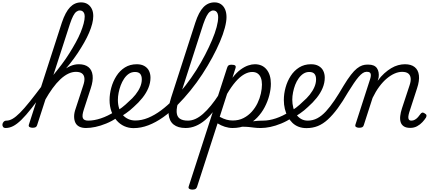

<svg xmlns="http://www.w3.org/2000/svg" viewBox="-192 -1059 3631 1614"><path d="M-144 17Q-160 17 -166.5 7.5Q-173 -2 -171.5 -14Q-170 -26 -161 -35.5Q-152 -45 -137 -45Q-113 -45 -86 -60.5Q-59 -76 -24 -111Q11 -146 57.5 -204Q104 -262 167 -346Q178 -361 187.5 -356Q197 -351 199 -336.5Q201 -322 190 -306Q124 -214 75 -151.5Q26 -89 -12 -52Q-50 -15 -81.5 1Q-113 17 -144 17ZM531 17Q497 17 474.5 5.5Q452 -6 441.5 -28Q431 -50 431 -80Q431 -110 444 -146L508 -342Q520 -377 517.5 -402.5Q515 -428 497.5 -441.5Q480 -455 446 -455Q414 -455 381 -439Q348 -423 315 -392Q282 -361 250 -317Q218 -273 187 -218L174 -267Q216 -332 254 -379.5Q292 -427 328.5 -458Q365 -489 400 -504Q435 -519 470 -519Q522 -519 551.5 -495Q581 -471 586.5 -425.5Q592 -380 571 -317L513 -139Q496 -88 504.5 -66.5Q513 -45 550 -45Q562 -45 567 -35.5Q572 -26 570 -14Q568 -2 558.5 7.5Q549 17 531 17ZM81 15Q67 15 56.5 9Q46 3 51 -12L328 -869Q358 -958 397 -998.5Q436 -1039 490 -1039Q521 -1039 543.5 -1025Q566 -1011 579 -985.5Q592 -960 592 -924Q592 -894 583 -859Q574 -824 557 -784Q540 -744 515.5 -701Q491 -658 461 -612.5Q431 -567 393.5 -520.5Q356 -474 314.5 -428Q273 -382 227 -337L120 -7Q117 4 108.5 9.5Q100 15 81 15ZM257 -429Q294 -474 328.5 -520Q363 -566 392 -612.5Q421 -659 445 -702.5Q469 -746 485.5 -786Q502 -826 511 -860.5Q520 -895 520 -920Q520 -937 515 -948Q510 -959 501 -965Q492 -971 479 -971Q464 -971 450 -960.5Q436 -950 423 -925Q410 -900 396 -858Z M531 17Q515 17 510 7.5Q505 -2 509 -14Q513 -26 523.5 -35.5Q534 -45 550 -45Q599 -45 656 -64Q713 -83 770 -119Q779 -126 787.5 -121.5Q796 -117 801 -107Q806 -97 805.5 -86.5Q805 -76 796 -71Q748 -40 700.5 -20.5Q653 -1 610 8Q567 17 531 17Z M767 -113Q802 -131 833 -155Q864 -179 890 -205Q922 -232 947 -263.5Q972 -295 986 -327.5Q1000 -360 1000 -392Q1000 -422 986.5 -438Q973 -454 942 -454Q930 -454 924.5 -464Q919 -474 920.5 -487Q922 -500 931.5 -509.5Q941 -519 958 -519Q996 -519 1022 -504Q1048 -489 1060.5 -463.5Q1073 -438 1073 -406Q1073 -362 1055 -319Q1037 -276 1005 -236Q973 -196 932 -160Q902 -131 866.5 -106.5Q831 -82 793 -61Z M931 18Q889 18 852.5 1.5Q816 -15 788.5 -46.5Q761 -78 745 -121.5Q729 -165 729 -218Q729 -269 743.5 -322Q758 -375 786.5 -420Q815 -465 858 -492Q901 -519 958 -519Q967 -519 970 -509.5Q973 -500 970 -487Q967 -474 960 -464Q953 -454 944 -454Q914 -454 891.5 -439Q869 -424 851.5 -398Q834 -372 822.5 -341Q811 -310 805 -278.5Q799 -247 799 -220Q799 -180 809.5 -147.5Q820 -115 840 -92.5Q860 -70 887 -58Q914 -46 945 -46Q999 -46 1053.5 -68.5Q1108 -91 1162.5 -131.5Q1217 -172 1268.5 -225.5Q1320 -279 1368 -341Q1416 -403 1457.5 -468.5Q1499 -534 1532.5 -599Q1566 -664 1591 -723Q1616 -782 1629 -831Q1642 -880 1642 -915Q1642 -927 1652.5 -933.5Q1663 -940 1677 -940Q1691 -940 1701.5 -933.5Q1712 -927 1712 -915Q1712 -878 1698 -825Q1684 -772 1657 -708.5Q1630 -645 1592.5 -575.5Q1555 -506 1509 -435.5Q1463 -365 1409.5 -299Q1356 -233 1298.5 -175Q1241 -117 1179.5 -73.5Q1118 -30 1055.5 -6Q993 18 931 18Z M1368 17Q1304 17 1267.5 -12Q1231 -41 1225.5 -98Q1220 -155 1247 -240L1450 -869Q1479 -958 1518 -998.5Q1557 -1039 1611 -1039Q1643 -1039 1665.5 -1023.5Q1688 -1008 1700 -980.5Q1712 -953 1712 -915Q1712 -899 1701.5 -891.5Q1691 -884 1677 -884Q1663 -884 1652.5 -891.5Q1642 -899 1642 -915Q1642 -933 1637 -945.5Q1632 -958 1623 -964.5Q1614 -971 1600 -971Q1586 -971 1572 -960Q1558 -949 1545 -924.5Q1532 -900 1517 -857L1311 -218Q1291 -155 1293 -117Q1295 -79 1319 -62Q1343 -45 1387 -45Q1399 -45 1404.5 -35.5Q1410 -26 1407.5 -14Q1405 -2 1395 7.5Q1385 17 1368 17Z M1369 17Q1357 17 1351 7.5Q1345 -2 1347.5 -14Q1350 -26 1360 -35.5Q1370 -45 1388 -45Q1419 -45 1450.5 -59Q1482 -73 1514.5 -101.5Q1547 -130 1581 -171.5Q1615 -213 1650 -267Q1658 -279 1668.5 -278Q1679 -277 1684.5 -268Q1690 -259 1684 -248Q1647 -183 1609.5 -133Q1572 -83 1533 -50Q1494 -17 1453 0Q1412 17 1369 17Z M1995 17Q1969 17 1945.5 14Q1922 11 1898 8.5Q1874 6 1845.5 6.5Q1817 7 1780 13L1808 -15Q1843 -23 1872.5 -29Q1902 -35 1927.5 -38.5Q1953 -42 1974 -43.5Q1995 -45 2014 -45Q2023 -45 2026 -35.5Q2029 -26 2026 -14Q2023 -2 2015 7.5Q2007 17 1995 17ZM1424 535Q1410 535 1399.5 528.5Q1389 522 1395 506L1717 -489Q1722 -505 1730 -510Q1738 -515 1754 -515Q1778 -515 1785.5 -507.5Q1793 -500 1787 -484L1762 -405Q1796 -449 1829.5 -473.5Q1863 -498 1893.5 -508.5Q1924 -519 1950 -519Q2013 -519 2049 -475Q2085 -431 2085 -355Q2085 -310 2072 -259Q2059 -208 2033.5 -159Q2008 -110 1969.5 -70Q1931 -30 1879.5 -6.5Q1828 17 1763 17Q1731 17 1698 6.5Q1665 -4 1637 -22L1464 513Q1460 524 1451.5 529.5Q1443 535 1424 535ZM1655 -77Q1686 -60 1712 -53Q1738 -46 1764 -46Q1815 -46 1855 -66.5Q1895 -87 1924.5 -120Q1954 -153 1973 -192.5Q1992 -232 2001 -273Q2010 -314 2010 -348Q2010 -381 2001 -404.5Q1992 -428 1974 -441Q1956 -454 1928 -454Q1895 -454 1859.5 -433.5Q1824 -413 1788.5 -372Q1753 -331 1717 -270Z M2002 17Q1986 17 1981 7.5Q1976 -2 1980 -14Q1984 -26 1994.5 -35.5Q2005 -45 2021 -45Q2070 -45 2127 -64Q2184 -83 2241 -119Q2250 -126 2258.5 -121.5Q2267 -117 2272 -107Q2277 -97 2276.5 -86.5Q2276 -76 2267 -71Q2219 -40 2171.5 -20.5Q2124 -1 2081 8Q2038 17 2002 17Z M2232 -113Q2267 -131 2298 -155Q2329 -179 2355 -205Q2387 -232 2412 -263.5Q2437 -295 2451 -327.5Q2465 -360 2465 -392Q2465 -422 2451.5 -438Q2438 -454 2407 -454Q2395 -454 2389.5 -464Q2384 -474 2385.5 -487Q2387 -500 2396.5 -509.5Q2406 -519 2423 -519Q2461 -519 2487 -504Q2513 -489 2525.5 -463.5Q2538 -438 2538 -406Q2538 -362 2520 -319Q2502 -276 2470 -236Q2438 -196 2397 -160Q2367 -131 2331.5 -106.5Q2296 -82 2258 -61Z M2384 18Q2348 18 2318 6.5Q2288 -5 2265.5 -27Q2243 -49 2227 -78.5Q2211 -108 2202.5 -143.5Q2194 -179 2194 -218Q2194 -270 2208.5 -323Q2223 -376 2251.5 -420.5Q2280 -465 2323 -492Q2366 -519 2422 -519Q2433 -519 2436.5 -509.5Q2440 -500 2437 -487Q2434 -474 2426.5 -464Q2419 -454 2408 -454Q2381 -454 2359 -440Q2337 -426 2319 -401Q2301 -376 2289.5 -346Q2278 -316 2271.5 -283Q2265 -250 2265 -221Q2265 -186 2273.5 -153.5Q2282 -121 2298.5 -97Q2315 -73 2339.5 -59Q2364 -45 2395 -45Q2438 -45 2475.5 -65Q2513 -85 2548 -123Q2583 -161 2619.5 -215Q2656 -269 2696 -338Q2730 -394 2757.5 -429.5Q2785 -465 2808.5 -483.5Q2832 -502 2853 -509Q2874 -516 2896 -516Q2909 -516 2913.5 -506.5Q2918 -497 2917 -485Q2916 -473 2908 -464Q2900 -455 2886 -455Q2873 -455 2857 -444.5Q2841 -434 2822.5 -412.5Q2804 -391 2782 -358.5Q2760 -326 2734 -284Q2689 -206 2647 -149Q2605 -92 2564 -54.5Q2523 -17 2479.5 0.5Q2436 18 2384 18Z M2826 15Q2813 15 2802 9Q2791 3 2796 -12L2919 -393Q2929 -424 2923.5 -439.5Q2918 -455 2896 -455Q2884 -455 2879 -464Q2874 -473 2874.5 -485Q2875 -497 2883.5 -506.5Q2892 -516 2904 -516Q2930 -516 2948 -508.5Q2966 -501 2976.5 -486Q2987 -471 2990.5 -451Q2994 -431 2991 -408L2983 -380Q3010 -417 3038.5 -442.5Q3067 -468 3096 -485.5Q3125 -503 3154.5 -511Q3184 -519 3212 -519Q3264 -519 3294 -495Q3324 -471 3329.5 -425.5Q3335 -380 3314 -317L3248 -114Q3242 -94 3240.5 -78.5Q3239 -63 3245 -54Q3251 -45 3267 -45Q3282 -45 3296 -53Q3310 -61 3322 -74.5Q3334 -88 3342 -100Q3348 -109 3356.5 -112Q3365 -115 3378 -106Q3392 -98 3393 -89.5Q3394 -81 3389 -71Q3378 -53 3359 -32.5Q3340 -12 3314.5 2Q3289 16 3257 16Q3222 16 3202.5 3Q3183 -10 3176 -32.5Q3169 -55 3172.5 -84.5Q3176 -114 3187 -148L3251 -342Q3263 -377 3260 -402.5Q3257 -428 3239.5 -441.5Q3222 -455 3188 -455Q3158 -455 3125.5 -441Q3093 -427 3060 -399.5Q3027 -372 2996.5 -331Q2966 -290 2940 -236L2866 -7Q2863 4 2854.5 9.5Q2846 15 2826 15Z"/></svg>

Font: Playwrite CO Light
Style: Regular
Weight: 300
Version: Version 1.002